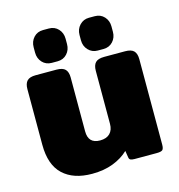

<svg xmlns="http://www.w3.org/2000/svg" viewBox="-103 -759 808 865"><g transform="rotate(-15 301.5 -326.5)"><path d="M114 -579V-604Q114 -631 131 -649.5Q148 -668 175 -668H202Q229 -668 246 -649.5Q263 -631 263 -604V-579Q263 -552 246 -533.5Q229 -515 202 -515H175Q148 -515 131 -533.5Q114 -552 114 -579ZM328 -579V-604Q328 -631 345.5 -649.5Q363 -668 389 -668H416Q443 -668 460 -649.5Q477 -631 477 -604V-579Q477 -552 460 -533.5Q443 -515 416 -515H389Q363 -515 345.5 -533.5Q328 -552 328 -579ZM38 -170V-429Q38 -455 50 -467.5Q62 -480 90 -480H187Q216 -480 228 -467.5Q240 -455 240 -429V-178Q240 -121 295 -121Q325 -121 341 -137Q357 -153 357 -182V-429Q357 -455 369 -467.5Q381 -480 410 -480H507Q536 -480 548 -467.5Q560 -455 560 -429V-31Q560 -12 553.5 -6Q547 0 526 0H423Q411 0 404.5 -3Q398 -6 397 -15L392 -46Q363 -18 320 -1.5Q277 15 222 15Q135 15 86.5 -30.5Q38 -76 38 -170Z"/></g></svg>

Font: Mitr SemiBold
Style: Regular
Weight: 600
Designer: Thanarat Vachiruckul
Foundry: Cadson Demak
Version: Version 1.002